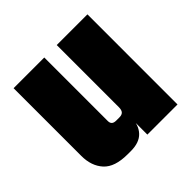

<svg xmlns="http://www.w3.org/2000/svg" viewBox="-134 -625 752 752"><g transform="rotate(-45 242.0 -249.5)"><path d="M35 -499H205V-147Q205 -136 211 -130.5Q217 -125 230 -125H247Q261 -125 267.5 -132Q274 -139 274 -155V-182H280V-92Q280 -50 256.5 -25Q233 0 186 0H168Q97 0 66 -34Q35 -68 35 -124ZM274 -499H444V0H277V-95H274Z"/></g></svg>

Font: Teko Variable Light
Style: Regular
Weight: 300
Designer: Manushi Parikh, Jonny Pinhorn
Foundry: Indian Type Foundry
Version: Version 3.000